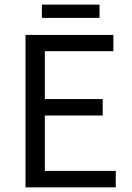

<svg xmlns="http://www.w3.org/2000/svg" viewBox="-20 -806 567 826"><path d="M89.8 -655.8H467.8V-585.9H172.9V-379.9H421.9V-309.1H172.9V-70.8H478V0H89.8ZM160.2 -786.1H408.2V-729H160.2Z"/></svg>

Font: SourceSansPro-Regular
Style: Regular
Weight: 400
Designer: Paul D. Hunt
Foundry: Adobe Systems Incorporated
Version: Version 1.050;PS Version 1.000;hotconv 1.0.70;makeotf.lib2.5